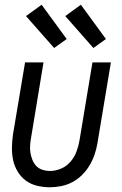

<svg xmlns="http://www.w3.org/2000/svg" viewBox="-20 -784 515 812"><path d="M191 8Q163 8 136.5 1.5Q110 -5 89.5 -20Q69 -35 55 -58Q41 -81 35.5 -107Q30 -133 30.5 -160.5Q31 -188 35 -216L86 -520H164L112 -205Q109 -188 107.5 -171.5Q106 -155 108.5 -139Q111 -123 117 -108Q123 -93 133.5 -82Q144 -71 159.5 -66Q175 -61 192 -61Q215 -61 238.5 -71Q262 -81 278.5 -100.5Q295 -120 303.5 -143Q312 -166 316 -189L371 -520H449L392 -178Q388 -154 380 -130.5Q372 -107 359 -85Q346 -63 327.5 -44.5Q309 -26 286.5 -14Q264 -2 239 3Q214 8 191 8ZM375 -581 256 -716 322 -764 428 -619ZM209 -581 90 -716 156 -764 262 -619Z"/></svg>

Font: Iosevka QP
Style: Italic
Weight: 400
Italic angle: -9°
Designer: Belleve Invis
Foundry: Belleve Invis
Version: Version 20.0.0; ttfautohint (v1.8.4)